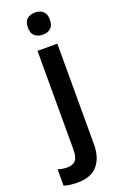

<svg xmlns="http://www.w3.org/2000/svg" viewBox="-235 -895 688 1092"><g transform="rotate(-20 109.5 -349.0)"><path d="M68 -778Q68 -814 86.5 -829.5Q105 -845 135 -845Q164 -845 182.5 -829Q201 -813 201 -778Q201 -743 182.5 -727Q164 -711 135 -711Q105 -711 86.5 -727Q68 -743 68 -778ZM32 147Q-16 147 -49 136V37Q-34 42 -20 44Q-6 46 10 46Q39 46 56.5 28.5Q74 11 74 -35V-635H194V-26Q194 54 155 100.5Q116 147 32 147Z"/></g></svg>

Font: Noto Sans Telugu UI SemiCondensed SemiBold
Style: Regular
Weight: 600
Width: 4
Designer: Jelle Bosma - Monotype Design Team
Foundry: Monotype Imaging Inc.
Version: Version 2.005; ttfautohint (v1.8.4.7-5d5b)